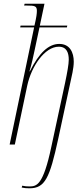

<svg xmlns="http://www.w3.org/2000/svg" viewBox="-20 -780 452 1036"><path d="M139 236C223 236 248 181 294 -30L359 -332C366 -365 378 -411 378 -447C378 -497 357 -543 300 -543C242 -543 191 -495 141 -395H139C150 -430 160 -477 167 -510L193 -632H341L343 -642H195L220 -760H113L110 -750H126C166 -750 179 -748 179 -722C179 -707 177 -689 166 -642H91L89 -632H164L32 0H60L127 -318C149 -421 221 -528 297 -528C341 -528 351 -493 351 -458C351 -434 343 -389 331 -332L257 12C213 220 178 226 138 226C125 226 113 225 100 222L97 232C110 235 124 236 139 236Z"/></svg>

Font: Noto Serif Display Condensed Thin
Style: Italic
Weight: 100
Width: 3
Italic angle: -12°
Designer: Monotype Design Team
Foundry: Monotype Imaging Inc.
Version: Version 2.009